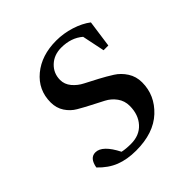

<svg xmlns="http://www.w3.org/2000/svg" viewBox="-134 -550 657 657"><g transform="rotate(-45 194.5 -222.0)"><path d="M22 -47.9Q28.8 -86.9 56.2 -86.9Q89.8 -86.9 121.1 -24.9Q138.2 -21 163.1 -21Q204.1 -21 228 -47.4Q252 -73.7 252 -116.2Q252 -140.6 238.3 -159.4Q224.6 -178.2 204.3 -188.7Q184.1 -199.2 160.4 -211.4Q136.7 -223.6 116.5 -235.4Q96.2 -247.1 82.5 -267.8Q68.8 -288.6 68.8 -315.9Q68.8 -376 114.7 -414.1Q160.6 -452.1 231.9 -452.1Q267.1 -452.1 301.8 -441.2Q336.4 -430.2 359.9 -412.1L346.2 -314H323.2L306.2 -396Q274.9 -422.9 227.1 -422.9Q191.9 -422.9 168.9 -401.1Q146 -379.4 146 -347.2Q146 -326.2 160.4 -308.8Q174.8 -291.5 196 -280.8Q217.3 -270 242.4 -256.6Q267.6 -243.2 288.8 -229.7Q310.1 -216.3 324.5 -193.8Q338.9 -171.4 338.9 -143.1Q338.9 -81.1 291.5 -36.6Q244.1 7.8 159.2 7.8Q116.2 7.8 83.3 -5.1Q50.3 -18.1 22 -47.9Z"/></g></svg>

Font: Dihjauti
Style: Bold Italic
Weight: 700
Italic angle: -9°
Designer: T. Christopher White
Version: Version 3.0.0